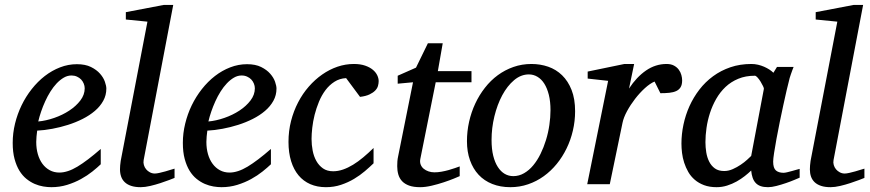

<svg xmlns="http://www.w3.org/2000/svg" viewBox="-20 -757 3574 789"><path d="M328.1 -394Q328.1 -403.8 324.2 -413.3Q320.3 -422.9 313.5 -430.2Q306.6 -437.5 296.4 -442.1Q286.1 -446.8 273.9 -446.8Q257.3 -446.8 242.2 -438Q227.1 -429.2 213.1 -414.6Q199.2 -399.9 187.3 -380.9Q175.3 -361.8 165.8 -340.8Q156.2 -319.8 148.9 -298.3Q141.6 -276.9 137.2 -257.8Q168.9 -260.7 202.9 -272.5Q236.8 -284.2 264.6 -302.5Q292.5 -320.8 310.3 -344.2Q328.1 -367.7 328.1 -394ZM417 -393.1Q417 -365.7 404.3 -342.8Q391.6 -319.8 369.9 -301.3Q348.1 -282.7 319.6 -268.3Q291 -253.9 259.5 -243.9Q228 -233.9 195.3 -227.8Q162.6 -221.7 132.8 -220.2Q131.3 -210.4 130.1 -196.8Q128.9 -183.1 128.9 -173.8Q128.9 -146.5 135.5 -123.5Q142.1 -100.6 154.5 -83.7Q167 -66.9 184.6 -57.4Q202.1 -47.9 224.1 -47.9Q257.8 -47.9 298.3 -72.3Q338.9 -96.7 394 -145V-82Q379.9 -68.4 359.4 -52Q338.9 -35.6 312.7 -21.2Q286.6 -6.8 255.9 2.7Q225.1 12.2 190.9 12.2Q175.8 12.2 158 9.3Q140.1 6.3 122.6 -1.2Q105 -8.8 88.6 -22Q72.3 -35.2 59.8 -55.4Q47.4 -75.7 39.8 -103.8Q32.2 -131.8 32.2 -169.9Q32.2 -209.5 41.7 -248.8Q51.3 -288.1 68.6 -324Q85.9 -359.9 110.4 -390.9Q134.8 -421.9 164.1 -444.6Q193.4 -467.3 226.8 -480.2Q260.3 -493.2 295.9 -493.2Q330.6 -493.2 353.8 -481.7Q377 -470.2 391.1 -454.1Q405.3 -438 411.1 -420.9Q417 -403.8 417 -393.1Z M697.3 -25.9Q691.4 -23.4 675.3 -17.3Q659.2 -11.2 639.2 -4.6Q619.1 2 597.4 7.1Q575.7 12.2 558.1 12.2Q535.2 12.2 519 6.8Q502.9 1.5 492.7 -8.3Q482.4 -18.1 477.8 -31.5Q473.1 -44.9 473.1 -61Q473.1 -76.2 476.1 -96.2L585.9 -668L497.1 -676.8V-707L653.3 -736.8H691.9L570.3 -99.1Q568.4 -88.9 571.3 -78.9Q574.2 -68.8 580.6 -61.3Q586.9 -53.7 596.2 -48.8Q605.5 -43.9 616.2 -43.9Q623.5 -43.9 635.5 -46.6Q647.5 -49.3 659.7 -52.7Q671.9 -56.2 682.4 -59.6Q692.9 -63 697.3 -64Z M1027.3 -394Q1027.3 -403.8 1023.4 -413.3Q1019.5 -422.9 1012.7 -430.2Q1005.9 -437.5 995.6 -442.1Q985.4 -446.8 973.1 -446.8Q956.5 -446.8 941.4 -438Q926.3 -429.2 912.4 -414.6Q898.4 -399.9 886.5 -380.9Q874.5 -361.8 865 -340.8Q855.5 -319.8 848.1 -298.3Q840.8 -276.9 836.4 -257.8Q868.2 -260.7 902.1 -272.5Q936 -284.2 963.9 -302.5Q991.7 -320.8 1009.5 -344.2Q1027.3 -367.7 1027.3 -394ZM1116.2 -393.1Q1116.2 -365.7 1103.5 -342.8Q1090.8 -319.8 1069.1 -301.3Q1047.4 -282.7 1018.8 -268.3Q990.2 -253.9 958.7 -243.9Q927.2 -233.9 894.5 -227.8Q861.8 -221.7 832 -220.2Q830.6 -210.4 829.3 -196.8Q828.1 -183.1 828.1 -173.8Q828.1 -146.5 834.7 -123.5Q841.3 -100.6 853.8 -83.7Q866.2 -66.9 883.8 -57.4Q901.4 -47.9 923.3 -47.9Q957 -47.9 997.6 -72.3Q1038.1 -96.7 1093.3 -145V-82Q1079.1 -68.4 1058.6 -52Q1038.1 -35.6 1012 -21.2Q985.8 -6.8 955.1 2.7Q924.3 12.2 890.1 12.2Q875 12.2 857.2 9.3Q839.4 6.3 821.8 -1.2Q804.2 -8.8 787.8 -22Q771.5 -35.2 759 -55.4Q746.6 -75.7 739 -103.8Q731.4 -131.8 731.4 -169.9Q731.4 -209.5 741 -248.8Q750.5 -288.1 767.8 -324Q785.2 -359.9 809.6 -390.9Q834 -421.9 863.3 -444.6Q892.6 -467.3 926 -480.2Q959.5 -493.2 995.1 -493.2Q1029.8 -493.2 1053 -481.7Q1076.2 -470.2 1090.3 -454.1Q1104.5 -438 1110.4 -420.9Q1116.2 -403.8 1116.2 -393.1Z M1536.1 -423.8Q1536.1 -414.1 1533.2 -403.8Q1530.3 -393.6 1521.7 -384.8Q1513.2 -376 1498.3 -368.9Q1483.4 -361.8 1459.5 -358.9L1402.3 -436Q1375.5 -434.6 1354.5 -421.1Q1333.5 -407.7 1317.6 -386.7Q1301.8 -365.7 1290.8 -339.1Q1279.8 -312.5 1272.9 -285.2Q1266.1 -257.8 1263.2 -231.9Q1260.3 -206.1 1260.3 -186Q1260.3 -161.6 1264.9 -137.9Q1269.5 -114.3 1280 -95.5Q1290.5 -76.7 1307.4 -64.9Q1324.2 -53.2 1349.1 -53.2Q1369.1 -53.2 1389.6 -60.3Q1410.2 -67.4 1430.9 -80.1Q1451.7 -92.8 1472.7 -110.4Q1493.7 -127.9 1515.1 -148.9V-85.9Q1499.5 -70.8 1479.5 -53.7Q1459.5 -36.6 1435.1 -22Q1410.6 -7.3 1381.6 2.4Q1352.5 12.2 1319.3 12.2Q1283.7 12.2 1255.1 -0.2Q1226.6 -12.7 1206.8 -36.4Q1187 -60.1 1176.3 -94.7Q1165.5 -129.4 1165.5 -173.8Q1165.5 -218.8 1176 -259.8Q1186.5 -300.8 1205.1 -336.4Q1223.6 -372.1 1249 -401.1Q1274.4 -430.2 1304.2 -450.9Q1334 -471.7 1366.9 -482.9Q1399.9 -494.1 1434.1 -494.1Q1460.9 -494.1 1480.5 -487.3Q1500 -480.5 1512.2 -470.2Q1524.4 -460 1530.3 -447.5Q1536.1 -435.1 1536.1 -423.8Z M1770.5 -418.9 1707.5 -105Q1704.6 -91.8 1708.5 -81.3Q1712.4 -70.8 1720.9 -63.7Q1729.5 -56.6 1741 -52.7Q1752.4 -48.8 1765.1 -48.8Q1779.3 -48.8 1794.4 -51.5Q1809.6 -54.2 1823.5 -58.1Q1837.4 -62 1849.4 -66.2Q1861.3 -70.3 1869.1 -73.2V-33.2Q1862.8 -30.3 1844.7 -22.9Q1826.7 -15.6 1803.2 -7.8Q1779.8 0 1753.9 6.1Q1728 12.2 1706.5 12.2Q1679.2 12.2 1661.1 5.6Q1643.1 -1 1632.3 -12.5Q1621.6 -23.9 1616.9 -39.8Q1612.3 -55.7 1612.3 -74.2Q1612.3 -84 1613 -94.2Q1613.8 -104.5 1616.2 -115.2L1677.2 -418.9L1614.3 -413.1V-445.8L1689.5 -479L1738.3 -579.1H1799.3L1779.3 -464.8H1917.5V-418.9Z M2242.2 -304.2Q2242.2 -339.8 2235.4 -367.2Q2228.5 -394.5 2216.8 -413.1Q2205.1 -431.6 2188.7 -441.4Q2172.4 -451.2 2153.3 -451.2Q2120.6 -451.2 2092.5 -427.5Q2064.5 -403.8 2043.9 -365.5Q2023.4 -327.1 2011.7 -279.1Q2000 -231 2000 -182.1Q2000 -145 2006.8 -117.2Q2013.7 -89.4 2025.9 -70.6Q2038.1 -51.8 2054.2 -42.5Q2070.3 -33.2 2089.4 -33.2Q2112.8 -33.2 2133.5 -45.2Q2154.3 -57.1 2171.1 -77.4Q2188 -97.7 2201.2 -124.5Q2214.4 -151.4 2223.6 -181.4Q2232.9 -211.4 2237.5 -243.2Q2242.2 -274.9 2242.2 -304.2ZM2343.3 -299.8Q2343.3 -259.3 2334.2 -220.5Q2325.2 -181.6 2308.3 -147Q2291.5 -112.3 2267.8 -83.3Q2244.1 -54.2 2214.6 -33Q2185.1 -11.7 2150.4 0.2Q2115.7 12.2 2077.1 12.2Q2036.1 12.2 2002.9 -1Q1969.7 -14.2 1946.8 -38.8Q1923.8 -63.5 1911.4 -98.4Q1898.9 -133.3 1898.9 -176.8Q1898.9 -217.3 1907.7 -256.6Q1916.5 -295.9 1932.9 -331.1Q1949.2 -366.2 1972.7 -396.2Q1996.1 -426.3 2025.6 -448Q2055.2 -469.7 2090.1 -481.9Q2125 -494.1 2164.1 -494.1Q2200.2 -494.1 2232.7 -482.9Q2265.1 -471.7 2289.8 -447.8Q2314.5 -423.8 2328.9 -387.2Q2343.3 -350.6 2343.3 -299.8Z M2783.2 -426.8Q2783.2 -409.2 2776.9 -398.7Q2770.5 -388.2 2758.8 -382.8Q2747.1 -377.4 2730.7 -375.7Q2714.4 -374 2693.8 -374L2669.9 -421.9Q2651.4 -414.1 2630.1 -394.8Q2608.9 -375.5 2589.8 -350.8Q2570.8 -326.2 2556.6 -300Q2542.5 -273.9 2538.1 -252L2485.8 0H2393.1L2479 -424.8L2395 -434.1V-462.9L2545.9 -494.1H2585.9L2564.9 -393.1Q2595.7 -440.4 2634.8 -467.3Q2673.8 -494.1 2719.2 -494.1Q2737.3 -494.1 2749.5 -487.5Q2761.7 -481 2769.3 -470.7Q2776.9 -460.4 2780 -448.7Q2783.2 -437 2783.2 -426.8Z M3119.1 -392.1Q3119.6 -394.5 3115.5 -403.3Q3111.3 -412.1 3105.5 -421.6Q3099.6 -431.2 3093 -438.5Q3086.4 -445.8 3082 -445.8Q3043.9 -445.8 3013.9 -433.3Q2983.9 -420.9 2961.4 -399.7Q2939 -378.4 2923.1 -350.6Q2907.2 -322.8 2897.5 -292.5Q2887.7 -262.2 2883.3 -231.4Q2878.9 -200.7 2878.9 -172.9Q2878.9 -151.9 2882.3 -130.9Q2885.7 -109.9 2894.3 -92.8Q2902.8 -75.7 2917.7 -64.9Q2932.6 -54.2 2956.1 -54.2Q2973.6 -54.2 2991.2 -62Q3008.8 -69.8 3023.9 -80.1Q3039.1 -90.3 3050.3 -100.6Q3061.5 -110.8 3066.9 -116.2ZM3266.1 -26.9Q3260.3 -24.4 3244.6 -17.8Q3229 -11.2 3209.7 -4.6Q3190.4 2 3170.7 7.1Q3150.9 12.2 3136.2 12.2Q3118.2 12.2 3105.7 7.8Q3093.3 3.4 3085.2 -5.4Q3077.1 -14.2 3072.8 -26.9Q3068.4 -39.6 3066.9 -56.2Q3055.7 -45.4 3040.5 -33.4Q3025.4 -21.5 3007.1 -11.2Q2988.8 -1 2968 5.6Q2947.3 12.2 2924.8 12.2Q2895.5 12.2 2873.3 3.9Q2851.1 -4.4 2835 -18.3Q2818.8 -32.2 2808.3 -50.5Q2797.9 -68.8 2791.5 -88.6Q2785.2 -108.4 2782.7 -128.7Q2780.3 -148.9 2780.3 -167Q2780.3 -205.6 2788.6 -244.9Q2796.9 -284.2 2813.2 -320.6Q2829.6 -356.9 2854 -388.7Q2878.4 -420.4 2910.4 -443.8Q2942.4 -467.3 2981.7 -480.7Q3021 -494.1 3067.9 -494.1Q3081.5 -494.1 3095 -491Q3108.4 -487.8 3120.1 -482.7Q3131.8 -477.5 3141.6 -471.2Q3151.4 -464.8 3158.2 -458L3172.9 -481.9H3241.2Q3238.8 -476.1 3235.8 -468Q3232.9 -460 3230 -451.7Q3227.1 -443.4 3224.9 -436Q3222.7 -428.7 3222.2 -424.8Q3218.8 -411.6 3212.4 -385Q3206.1 -358.4 3199 -325.2Q3191.9 -292 3184.3 -255.6Q3176.8 -219.2 3170.9 -186.8Q3165 -154.3 3161.1 -129.2Q3157.2 -104 3157.2 -92.8Q3157.2 -66.4 3168.5 -56.6Q3179.7 -46.9 3200.2 -46.9Q3205.1 -46.9 3214.6 -49.1Q3224.1 -51.3 3234.4 -54.2Q3244.6 -57.1 3253.4 -59.6Q3262.2 -62 3266.1 -63Z M3532.2 -25.9Q3526.4 -23.4 3510.3 -17.3Q3494.1 -11.2 3474.1 -4.6Q3454.1 2 3432.4 7.1Q3410.6 12.2 3393.1 12.2Q3370.1 12.2 3354 6.8Q3337.9 1.5 3327.6 -8.3Q3317.4 -18.1 3312.7 -31.5Q3308.1 -44.9 3308.1 -61Q3308.1 -76.2 3311 -96.2L3420.9 -668L3332 -676.8V-707L3488.3 -736.8H3526.9L3405.3 -99.1Q3403.3 -88.9 3406.2 -78.9Q3409.2 -68.8 3415.5 -61.3Q3421.9 -53.7 3431.2 -48.8Q3440.4 -43.9 3451.2 -43.9Q3458.5 -43.9 3470.5 -46.6Q3482.4 -49.3 3494.6 -52.7Q3506.8 -56.2 3517.3 -59.6Q3527.8 -63 3532.2 -64Z"/></svg>

Font: Charis SIL CyrE
Style: Italic
Weight: 400
Italic angle: -11°
Foundry: SIL International
Version: Version 5.000